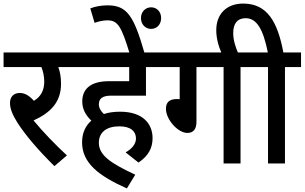

<svg xmlns="http://www.w3.org/2000/svg" viewBox="-20 -916 1707 1076"><path d="M355 -45C285 -110 219 -179 168 -241C261 -283 322 -342 322 -446C322 -483 317 -512 307 -540H396V-622H0V-540H212C221 -519 228 -488 228 -459C228 -411 210 -375 170 -351C145 -379 120 -395 91 -395C56 -395 36 -373 36 -339C36 -308 49 -274 78 -228C124 -157 191 -78 285 15Z M684 -62 756 -5C813 -43 835 -88 835 -142C835 -221 782 -290 653 -290C620 -290 589 -286 562 -277C545 -293 534 -312 534 -331C534 -364 555 -380 603 -380H798V-540H888V-622H382V-540H704V-461H591C491 -461 441 -420 441 -347C441 -306 459 -271 492 -240C459 -211 440 -171 440 -118C440 -3 532 69 691 140L738 63C598 -2 534 -47 534 -116C534 -173 575 -208 649 -208C715 -208 742 -178 742 -140C742 -110 721 -83 684 -62Z M707 -615H791C729 -831 691 -886 582 -886C549 -886 514 -880 486 -869L510 -788C532 -796 558 -802 582 -802C640 -802 660 -769 707 -615ZM770 -815C770 -780 794 -754 827 -754C860 -754 883 -780 883 -815C883 -849 860 -875 827 -875C794 -875 770 -849 770 -815Z M1081 -540H1233V0H1328V-540H1418V-622H875V-540H987V-360L973 -361C925 -361 910 -339 910 -306C910 -246 977 -171 1030 -171C1064 -171 1081 -193 1081 -233Z M1577 -540H1667V-622H1568C1536 -793 1478 -896 1343 -896C1248 -896 1192 -836 1192 -747C1192 -704 1203 -660 1223 -615H1316C1299 -653 1287 -693 1287 -730C1287 -783 1309 -814 1357 -814C1418 -814 1455 -753 1481 -622H1405V-540H1482V0H1577Z"/></svg>

Font: Noto Sans Devanagari SemiCondensed Medium
Style: Regular
Weight: 500
Width: 4
Designer: Jelle Bosma - Monotype Design Team
Foundry: Monotype Imaging Inc.
Version: Version 2.004